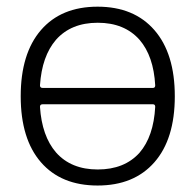

<svg xmlns="http://www.w3.org/2000/svg" viewBox="-20 -576 590 584"><path d="M101.6 -316.4Q101.6 -308.6 109.4 -308.6H445.3Q452.1 -308.6 452.1 -316.4Q447.3 -405.3 404.3 -455.1Q358.4 -506.8 277.3 -506.8Q196.3 -506.8 150.4 -455.1Q107.4 -405.3 101.6 -316.4ZM109.4 -258.8Q101.6 -258.8 101.6 -251Q107.4 -162.1 150.4 -112.3Q196.3 -60.5 277.3 -60.5Q358.4 -60.5 404.3 -111.3Q447.3 -161.1 452.1 -251Q452.1 -258.8 445.3 -258.8ZM43 -283.2Q43 -413.1 104.5 -484.4Q166 -555.7 276.9 -555.7Q387.7 -555.7 449.7 -484.4Q511.7 -413.1 511.7 -283.2Q511.7 -153.3 449.7 -82.5Q387.7 -11.7 276.9 -11.7Q166 -11.7 104.5 -82.5Q43 -153.3 43 -283.2Z"/></svg>

Font: Gen Jyuu Gothic P Light
Style: Regular
Weight: 200
Designer: [Source Han Sans]
Ryoko NISHIZUKA  (kana & ideographs); Paul D. Hunt (Latin, Greek & Cyrillic); Wenlong ZHANG  (bopomofo
Version: Version 1.002.20150607